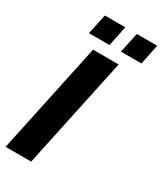

<svg xmlns="http://www.w3.org/2000/svg" viewBox="-224 -987 900 1066"><g transform="rotate(30 226.0 -453.5)"><path d="M89 -778 117 -907H248L221 -778ZM294 -778 322 -907H452L426 -778ZM155 -710H319L168 0H4Z"/></g></svg>

Font: Raleway-v4020 ExtraBold
Style: Italic
Weight: 800
Italic angle: -12°
Designer: Matt McInerney, Pablo Impallari, Rodrigo Fuenzalida
Foundry: Matt McInerney, Pablo Impallari, Rodrigo Fuenzalida
Version: Version 4.020;PS 004.020;hotconv 1.0.88;makeotf.lib2.5.64775